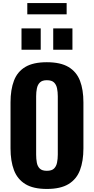

<svg xmlns="http://www.w3.org/2000/svg" viewBox="-20 -1228 616 1259"><path d="M287 11Q198 11 146 -21Q94 -53 71.5 -112.5Q49 -172 49 -255V-557Q49 -640 71.5 -699Q94 -758 146 -789Q198 -820 287 -820Q377 -820 429.5 -788.5Q482 -757 504.5 -698.5Q527 -640 527 -557V-255Q527 -172 504.5 -112.5Q482 -53 429.5 -21Q377 11 287 11ZM287 -108Q319 -108 334 -122.5Q349 -137 354 -161.5Q359 -186 359 -214V-597Q359 -625 354 -649Q349 -673 334 -687.5Q319 -702 287 -702Q257 -702 242 -687.5Q227 -673 222 -649Q217 -625 217 -597V-214Q217 -186 221.5 -161.5Q226 -137 241 -122.5Q256 -108 287 -108ZM329 -902V-1042H455V-902ZM121 -902V-1042H247V-902ZM159 -1134V-1208H417V-1134Z"/></svg>

Font: Oswald SemiBold
Style: Regular
Weight: 600
Designer: Vernon Adams
Foundry: Vernon Adams
Version: Version 4.100; ttfautohint (v1.8.1.43-b0c9)